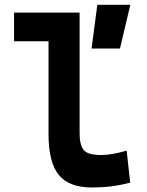

<svg xmlns="http://www.w3.org/2000/svg" viewBox="-20 -786 626 815"><path d="M370.1 9.8Q272.5 9.8 229.2 -43.9Q186 -97.7 186 -215.8V-610.8H39.6V-732.4H317.9V-220.7Q317.9 -171.9 334.7 -149.9Q351.6 -127.9 409.2 -127.9Q452.1 -127.9 517.6 -146.5L532.7 -10.7Q491.2 0 452.6 4.9Q414.1 9.8 370.1 9.8ZM368.7 -580.1 393.1 -765.6H533.2L489.3 -580.1Z"/></svg>

Font: Cascadia Mono
Style: Bold
Weight: 700
Monospace: yes
Designer: Aaron Bell
Foundry: Saja Typeworks
Version: Version 2404.023; ttfautohint (v1.8.4)